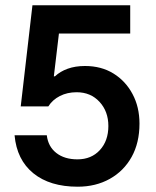

<svg xmlns="http://www.w3.org/2000/svg" viewBox="-20 -695 590 725"><path d="M273.3 10Q168.3 10 105.8 -40.8Q43.3 -91.7 35 -184.2H156.7Q161.7 -141.7 192.5 -117.5Q223.3 -93.3 272.5 -93.3Q325 -93.3 357.1 -128.3Q389.2 -163.3 389.2 -219.2Q389.2 -274.2 355.8 -310.4Q322.5 -346.7 269.2 -346.7Q234.2 -346.7 206.2 -332.5Q178.3 -318.3 162.5 -293.3H58.3L102.5 -675H471.7V-568.3H202.5L183.3 -406.7H187.5Q206.7 -425 235.4 -435.4Q264.2 -445.8 300.8 -445.8Q362.5 -445.8 408.3 -417.5Q454.2 -389.2 480.4 -340Q506.7 -290.8 506.7 -228.3Q506.7 -155.8 477.1 -102.5Q447.5 -49.2 394.6 -19.6Q341.7 10 273.3 10Z"/></svg>

Font: Funnel Sans SemiBold
Style: Regular
Weight: 600
Designer: NORD ID, Kristian Moeller
Foundry: Dicotype
Version: Version 1.000